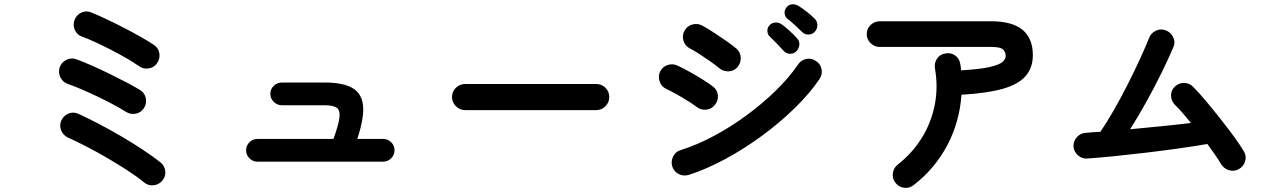

<svg xmlns="http://www.w3.org/2000/svg" viewBox="-20 -837 6040 912"><path d="M665 30Q631 2 585.5 -27.5Q540 -57 490.5 -86Q441 -115 392.5 -140Q344 -165 302 -184Q279 -195 270 -219Q261 -243 272 -266Q283 -289 306.5 -298Q330 -307 353 -296Q399 -275 451.5 -247.5Q504 -220 557 -189Q610 -158 657.5 -126.5Q705 -95 742 -66Q762 -50 765 -24.5Q768 1 751 21Q735 40 710 43Q685 46 665 30ZM578 -306Q554 -321 518 -340.5Q482 -360 442 -379Q402 -398 365.5 -413.5Q329 -429 303 -438Q279 -446 267.5 -468.5Q256 -491 263 -516Q271 -540 294 -552Q317 -564 341 -556Q372 -545 414 -526.5Q456 -508 500 -486.5Q544 -465 583 -444.5Q622 -424 646 -409Q667 -396 672.5 -371Q678 -346 664 -324Q650 -302 625 -297Q600 -292 578 -306ZM640 -523Q616 -540 580.5 -560.5Q545 -581 506 -601Q467 -621 431 -637.5Q395 -654 370 -663Q346 -671 335.5 -694.5Q325 -718 334 -742Q343 -766 366 -777Q389 -788 413 -778Q443 -766 484.5 -746.5Q526 -727 569.5 -704.5Q613 -682 651 -660.5Q689 -639 712 -623Q733 -609 737 -583.5Q741 -558 726 -537Q712 -516 686.5 -512Q661 -508 640 -523Z M1203 -69Q1181 -69 1165 -85Q1149 -101 1149 -123Q1149 -146 1165 -161.5Q1181 -177 1203 -177H1564Q1589 -246 1592.5 -280Q1596 -314 1579 -325.5Q1562 -337 1523 -337H1319Q1297 -337 1280.5 -353Q1264 -369 1264 -391Q1264 -414 1280.5 -429.5Q1297 -445 1319 -445H1523Q1609 -445 1654 -419Q1699 -393 1704.5 -334.5Q1710 -276 1677 -177H1799Q1822 -177 1838 -161.5Q1854 -146 1854 -123Q1854 -101 1838 -85Q1822 -69 1799 -69Z M2189 -314Q2164 -314 2145.5 -332.5Q2127 -351 2127 -376Q2127 -402 2145.5 -420Q2164 -438 2189 -438H2812Q2838 -438 2856 -420Q2874 -402 2874 -376Q2874 -351 2856 -332.5Q2838 -314 2812 -314Z M3251 -6Q3226 1 3203.5 -10.5Q3181 -22 3173 -47Q3166 -71 3177.5 -94Q3189 -117 3213 -124Q3290 -148 3370.5 -191Q3451 -234 3526.5 -289.5Q3602 -345 3665.5 -407Q3729 -469 3771 -531Q3785 -552 3810 -557Q3835 -562 3856 -547Q3878 -533 3882.5 -508Q3887 -483 3873 -462Q3827 -394 3756 -324.5Q3685 -255 3600 -192.5Q3515 -130 3425 -81.5Q3335 -33 3251 -6ZM3394 -515Q3380 -527 3354.5 -545Q3329 -563 3302 -580.5Q3275 -598 3255 -608Q3233 -620 3226 -645Q3219 -670 3232 -692Q3245 -715 3270 -721Q3295 -727 3317 -715Q3339 -703 3370.5 -682.5Q3402 -662 3432 -641Q3462 -620 3479 -605Q3498 -588 3498.5 -562Q3499 -536 3482 -517Q3464 -498 3439 -498Q3414 -498 3394 -515ZM3288 -330Q3274 -341 3247.5 -357.5Q3221 -374 3192.5 -390Q3164 -406 3144 -415Q3121 -426 3113 -451Q3105 -476 3116 -498Q3128 -521 3152.5 -528.5Q3177 -536 3199 -525Q3223 -514 3255.5 -496Q3288 -478 3319 -458.5Q3350 -439 3368 -425Q3388 -409 3390 -383.5Q3392 -358 3375 -338Q3359 -318 3333.5 -316Q3308 -314 3288 -330ZM3763 -594Q3751 -581 3732.5 -581.5Q3714 -582 3702 -596Q3689 -610 3670.5 -629.5Q3652 -649 3636 -664Q3626 -673 3625 -689Q3624 -705 3636 -718Q3647 -729 3663 -730Q3679 -731 3692 -722Q3708 -711 3729.5 -691.5Q3751 -672 3765 -656Q3778 -643 3777 -625Q3776 -607 3763 -594ZM3790 -685Q3777 -698 3757 -716.5Q3737 -735 3720 -748Q3709 -757 3707 -773Q3705 -789 3716 -802Q3726 -815 3741.5 -816.5Q3757 -818 3771 -810Q3788 -800 3810.5 -782.5Q3833 -765 3849 -749Q3862 -737 3862.5 -719Q3863 -701 3851 -687Q3840 -674 3821.5 -673Q3803 -672 3790 -685Z M4320 42Q4300 58 4275 55Q4250 52 4234 32Q4218 12 4221 -13.5Q4224 -39 4244 -55Q4312 -108 4357 -179.5Q4402 -251 4419.5 -336Q4437 -421 4421 -512Q4417 -538 4431 -558.5Q4445 -579 4470 -583Q4496 -588 4516.5 -574Q4537 -560 4541 -534Q4543 -527 4543.5 -519Q4544 -511 4545 -503Q4635 -508 4680.5 -518.5Q4726 -529 4741.5 -542.5Q4757 -556 4757 -570Q4757 -591 4744 -602.5Q4731 -614 4688 -614H4159Q4134 -614 4115.5 -632Q4097 -650 4097 -675Q4097 -701 4115.5 -718.5Q4134 -736 4159 -736H4688Q4886 -736 4886 -575Q4886 -515 4851.5 -475.5Q4817 -436 4742.5 -415Q4668 -394 4547 -387Q4538 -257 4479 -146Q4420 -35 4320 42Z M5863 -33Q5841 -21 5816.5 -29Q5792 -37 5779 -59Q5769 -77 5752 -101Q5735 -125 5715 -153Q5657 -143 5583 -132.5Q5509 -122 5429.5 -112.5Q5350 -103 5276 -95.5Q5202 -88 5145 -84Q5120 -82 5100.5 -99Q5081 -116 5079 -141Q5078 -167 5095.5 -186Q5113 -205 5138 -206Q5154 -208 5171 -209Q5188 -210 5207 -211Q5237 -255 5270.5 -313.5Q5304 -372 5336 -435Q5368 -498 5394.5 -556Q5421 -614 5438 -656Q5447 -680 5470 -691Q5493 -702 5517 -693Q5541 -684 5552.5 -660.5Q5564 -637 5554 -614Q5532 -562 5499 -494.5Q5466 -427 5427 -356.5Q5388 -286 5348 -223Q5422 -230 5497.5 -237.5Q5573 -245 5637 -253Q5616 -279 5596 -302Q5576 -325 5559 -341Q5542 -360 5542.5 -385Q5543 -410 5562 -427Q5581 -444 5606 -443Q5631 -442 5648 -424Q5674 -398 5708 -357.5Q5742 -317 5777.5 -272Q5813 -227 5843 -186Q5873 -145 5889 -117Q5902 -95 5894 -70Q5886 -45 5863 -33Z"/></svg>

Font: Zen Maru Gothic
Style: Bold
Weight: 700
Designer: Yoshimichi Ohira
Foundry: Positype
Version: Version 1.001